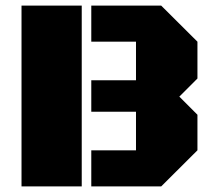

<svg xmlns="http://www.w3.org/2000/svg" viewBox="-20 -668 770 688"><path d="M307.1 0V-129.4H467.3V-267.6H307.1V-380.4H467.3V-518.6H307.1V-647.9H557.6L687.5 -518.6V-386.7L622.6 -321.8L687.5 -256.8V-129.4L557.6 0ZM57.1 0V-647.9H272.9V0Z"/></svg>

Font: Black Ops One
Style: Regular
Weight: 400
Designer: James Grieshaber, Eben Sorkin
Foundry: Sorkin Type Co.
Version: Version 1.004; ttfautohint (v1.8.4.7-5d5b)